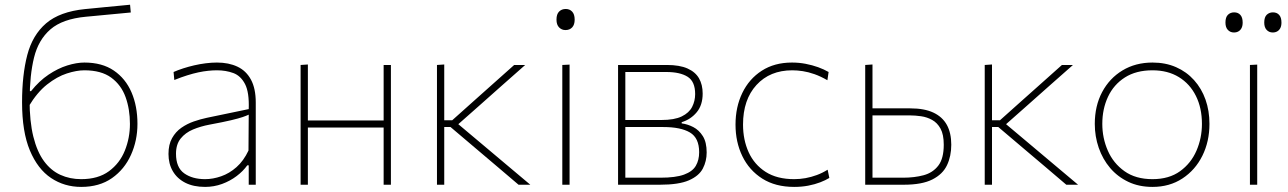

<svg xmlns="http://www.w3.org/2000/svg" viewBox="-20 -762 5311 792"><path d="M315 9Q245.5 9 190.5 -27.8Q135.5 -64.5 103.2 -141.5Q71 -218.5 71 -340Q71 -452.5 92.5 -535Q114 -617.5 170.2 -665.8Q226.5 -714 330.5 -724.5Q342 -725.5 364.8 -727.8Q387.5 -730 415.2 -732.8Q443 -735.5 470 -738Q497 -740.5 516.5 -742.5L519.5 -710.5Q499.5 -708.5 472.2 -706Q445 -703.5 417 -700.8Q389 -698 366.8 -696Q344.5 -694 334.5 -693Q238 -684 188.2 -641Q138.5 -598 120.5 -525Q102.5 -452 102.5 -352.5L102 -350Q102 -261 117.5 -198.5Q133 -136 161.5 -97.2Q190 -58.5 229 -40.8Q268 -23 315 -23Q385 -23 429.5 -55.8Q474 -88.5 495 -140.8Q516 -193 516 -251Q516 -311.5 498 -361.5Q480 -411.5 438.8 -441.8Q397.5 -472 328 -472Q296 -472 255.8 -459Q215.5 -446 174.2 -413.5Q133 -381 98 -322.5Q94.5 -333.5 92.8 -343.8Q91 -354 90.8 -364.2Q90.5 -374.5 90.5 -386H108Q141.5 -428 180.2 -454Q219 -480 257.5 -492Q296 -504 328 -504Q401 -504 449.5 -471Q498 -438 522.5 -381Q547 -324 547 -251Q547 -182.5 520.2 -123Q493.5 -63.5 441.8 -27.2Q390 9 315 9Z M826 9Q778 9 744.2 -8.2Q710.5 -25.5 692.8 -56Q675 -86.5 675 -127Q675 -166 689.8 -192.2Q704.5 -218.5 728.2 -235Q752 -251.5 779.5 -261Q807 -270.5 833 -276L1006 -312Q1008.5 -381 990.8 -415.2Q973 -449.5 942.2 -460.8Q911.5 -472 875 -472Q858 -472 838.8 -470Q819.5 -468 798.2 -463.5Q777 -459 752.2 -451.2Q727.5 -443.5 699 -432L696 -465Q714 -473 735.8 -480Q757.5 -487 781.2 -492.5Q805 -498 829 -501Q853 -504 875 -504Q923.5 -504 959.5 -487Q995.5 -470 1015.2 -433.5Q1035 -397 1035 -339Q1035 -316.5 1035 -281Q1035 -245.5 1035 -211V-137Q1035 -107 1035 -73.5Q1035 -40 1035 0H1006V-80H1000Q983 -56 956.2 -35.8Q929.5 -15.5 896 -3.2Q862.5 9 826 9ZM826 -23Q858.5 -23 892.2 -34.8Q926 -46.5 955.5 -72.5Q985 -98.5 1005 -141L1006 -289Q996.5 -284.5 980.5 -279Q964.5 -273.5 933 -266Q901.5 -258.5 845 -248Q807.5 -241 776 -227.8Q744.5 -214.5 725.2 -190.5Q706 -166.5 706 -128Q706 -71 739.8 -47Q773.5 -23 826 -23Z M1220 0Q1220 -56.5 1220 -108.5Q1220 -160.5 1220 -221V-271Q1220 -311.5 1220 -348.2Q1220 -385 1220 -420.8Q1220 -456.5 1220 -494L1250 -496Q1250 -458.5 1250 -422.2Q1250 -386 1250 -349Q1250 -312 1250 -271V-221Q1250 -160.5 1250 -108.5Q1250 -56.5 1250 0ZM1237 -236V-265H1580.5V-236ZM1562.5 0Q1562.5 -56.5 1562.5 -108.5Q1562.5 -160.5 1562.5 -221V-271Q1562.5 -311.5 1562.5 -348.2Q1562.5 -385 1562.5 -420.8Q1562.5 -456.5 1562.5 -494H1592.5Q1592.5 -456.5 1592.5 -420.8Q1592.5 -385 1592.5 -348.2Q1592.5 -311.5 1592.5 -271V-221Q1592.5 -160.5 1592.5 -108.5Q1592.5 -56.5 1592.5 0Z M1782.5 0Q1782.5 -56.5 1782.5 -108.5Q1782.5 -160.5 1782.5 -221V-271Q1782.5 -311.5 1782.5 -348.2Q1782.5 -385 1782.5 -420.8Q1782.5 -456.5 1782.5 -494L1812.5 -496Q1812.5 -440 1812.5 -386Q1812.5 -332 1812.5 -271V-221Q1812.5 -160.5 1812.5 -108.5Q1812.5 -56.5 1812.5 0ZM2119 0Q2076.5 -36.5 2033.2 -73Q1990 -109.5 1947 -146L1838.5 -238H1805.5V-266H1845.5L1935 -346Q1976.5 -383 2018.2 -420.2Q2060 -457.5 2101 -494H2146.5Q2098 -451.5 2050 -408.8Q2002 -366 1954.5 -324L1859.5 -240V-259L1966 -169.5Q2016.5 -127 2067 -84.5Q2117.5 -42 2167.5 0Z M2299.5 0Q2299.5 -56.5 2299.5 -108.5Q2299.5 -160.5 2299.5 -221V-271Q2299.5 -311.5 2299.5 -348.2Q2299.5 -385 2299.5 -420.8Q2299.5 -456.5 2299.5 -494L2329.5 -495.5Q2329.5 -458 2329.5 -422Q2329.5 -386 2329.5 -349Q2329.5 -312 2329.5 -271V-221Q2329.5 -160.5 2329.5 -108.5Q2329.5 -56.5 2329.5 0ZM2312.5 -638Q2297 -638 2286.2 -649Q2275.5 -660 2275.5 -681Q2275.5 -703.5 2286.2 -714.2Q2297 -725 2313.5 -725Q2330 -725 2340.2 -714Q2350.5 -703 2350.5 -681Q2350.5 -660 2340.2 -649Q2330 -638 2312.5 -638Z M2529.5 0Q2529.5 -56.5 2529.5 -108.5Q2529.5 -160.5 2529.5 -221V-271Q2529.5 -311.5 2529.5 -348.2Q2529.5 -385 2529.5 -420.8Q2529.5 -456.5 2529.5 -494Q2568 -494 2624.5 -494Q2681 -494 2730.5 -494Q2783.5 -494 2816 -479.5Q2848.5 -465 2863.5 -438.8Q2878.5 -412.5 2878.5 -376Q2878.5 -328.5 2854 -299Q2829.5 -269.5 2792 -258V-253Q2816 -250 2839.8 -237.8Q2863.5 -225.5 2879.2 -200.5Q2895 -175.5 2895 -133Q2895 -97 2879.2 -66.8Q2863.5 -36.5 2821.8 -18.2Q2780 0 2702 0Q2652 0 2606.2 0Q2560.5 0 2529.5 0ZM2559.5 -29H2704Q2767 -29 2801.8 -41.8Q2836.5 -54.5 2850.2 -78Q2864 -101.5 2864 -134Q2864 -193 2826 -215.5Q2788 -238 2716.5 -238H2552.5V-267H2708Q2762 -267 2792.2 -281.8Q2822.5 -296.5 2835 -321Q2847.5 -345.5 2847.5 -374Q2847.5 -426 2816.2 -445.5Q2785 -465 2728.5 -465H2559.5Q2559.5 -416.5 2559.5 -371.2Q2559.5 -326 2559.5 -273V-223Q2559.5 -170 2559.5 -124Q2559.5 -78 2559.5 -29Z M3256 9Q3178.5 9 3124.5 -25.2Q3070.5 -59.5 3042.2 -117.8Q3014 -176 3014 -248Q3014 -320.5 3042 -378.5Q3070 -436.5 3122.2 -470.2Q3174.5 -504 3247 -504Q3275.5 -504 3303 -498.8Q3330.5 -493.5 3354.8 -484.8Q3379 -476 3398 -465L3393 -431Q3365.5 -447 3340 -456Q3314.5 -465 3291.5 -468.5Q3268.5 -472 3248 -472Q3156 -472 3100.5 -411.5Q3045 -351 3045 -248Q3045 -185 3068.2 -134Q3091.5 -83 3138.2 -53Q3185 -23 3256 -23Q3279.5 -23 3303 -27.2Q3326.5 -31.5 3349.5 -40Q3372.5 -48.5 3394 -62L3401 -28Q3385.5 -18.5 3363.5 -10Q3341.5 -1.5 3314.2 3.8Q3287 9 3256 9Z M3549 0Q3549 -56.5 3549 -108.5Q3549 -160.5 3549 -221V-271Q3549 -311.5 3549 -348.2Q3549 -385 3549 -420.8Q3549 -456.5 3549 -494L3579 -496Q3579 -439.5 3579 -385.8Q3579 -332 3579 -271Q3579 -204.5 3579 -147.5Q3579 -90.5 3579 -29H3705.5Q3752 -29 3790 -39.2Q3828 -49.5 3850.5 -78.8Q3873 -108 3873 -165Q3873 -207 3859.8 -231.2Q3846.5 -255.5 3825.2 -267.2Q3804 -279 3779.5 -282.5Q3755 -286 3733 -286H3573L3562.5 -315Q3595 -315 3643.8 -315Q3692.5 -315 3735 -315Q3793 -315 3830.2 -297.5Q3867.5 -280 3885.8 -246.8Q3904 -213.5 3904 -165Q3904 -118 3886.5 -80.8Q3869 -43.5 3826.2 -21.8Q3783.5 0 3708 0Q3662 0 3619.8 0Q3577.5 0 3549 0Z M4042 0Q4042 -56.5 4042 -108.5Q4042 -160.5 4042 -221V-271Q4042 -311.5 4042 -348.2Q4042 -385 4042 -420.8Q4042 -456.5 4042 -494L4072 -496Q4072 -440 4072 -386Q4072 -332 4072 -271V-221Q4072 -160.5 4072 -108.5Q4072 -56.5 4072 0ZM4378.5 0Q4336 -36.5 4292.8 -73Q4249.5 -109.5 4206.5 -146L4098 -238H4065V-266H4105L4194.5 -346Q4236 -383 4277.8 -420.2Q4319.5 -457.5 4360.5 -494H4406Q4357.5 -451.5 4309.5 -408.8Q4261.5 -366 4214 -324L4119 -240V-259L4225.5 -169.5Q4276 -127 4326.5 -84.5Q4377 -42 4427 0Z M4734 9Q4678 9 4634 -12Q4590 -33 4559.2 -69.2Q4528.5 -105.5 4512.2 -152.5Q4496 -199.5 4496 -251Q4496 -325 4526.2 -382Q4556.5 -439 4610.2 -471.5Q4664 -504 4734 -504Q4788 -504 4831.2 -485Q4874.5 -466 4905.5 -431.5Q4936.5 -397 4952.8 -351Q4969 -305 4969 -251Q4969 -178.5 4939.8 -119.5Q4910.5 -60.5 4857.5 -25.8Q4804.5 9 4734 9ZM4734 -23Q4802.5 -23 4847.8 -55.8Q4893 -88.5 4915.5 -140.5Q4938 -192.5 4938 -251Q4938 -316.5 4913.2 -366.2Q4888.5 -416 4842.8 -444Q4797 -472 4734 -472Q4666.5 -472 4620.2 -442.5Q4574 -413 4550.5 -362.8Q4527 -312.5 4527 -251Q4527 -192.5 4549.8 -140.5Q4572.5 -88.5 4618.5 -55.8Q4664.5 -23 4734 -23Z M5136 0Q5136 -56.5 5136 -108.5Q5136 -160.5 5136 -221V-271Q5136 -311.5 5136 -348.2Q5136 -385 5136 -420.8Q5136 -456.5 5136 -494L5166 -495.5Q5166 -458 5166 -422Q5166 -386 5166 -349Q5166 -312 5166 -271V-221Q5166 -160.5 5166 -108.5Q5166 -56.5 5166 0ZM5230 -628Q5215 -628 5205 -638.5Q5195 -649 5195 -669Q5195 -691 5205.2 -701Q5215.5 -711 5231 -711Q5247 -711 5256.5 -700.5Q5266 -690 5266 -669Q5266 -655.5 5261.5 -646.5Q5257 -637.5 5249 -632.8Q5241 -628 5230 -628ZM5070 -628Q5055 -628 5045 -638.5Q5035 -649 5035 -669Q5035 -691 5045.2 -701Q5055.5 -711 5071 -711Q5087 -711 5096.5 -700.5Q5106 -690 5106 -669Q5106 -655.5 5101.5 -646.5Q5097 -637.5 5089 -632.8Q5081 -628 5070 -628Z"/></svg>

Font: Commissioner Thin
Style: Regular
Weight: 100
Designer: Kostas Bartsokas
Foundry: Kostas Bartsokas
Version: Version 1.001;gftools[0.9.23]